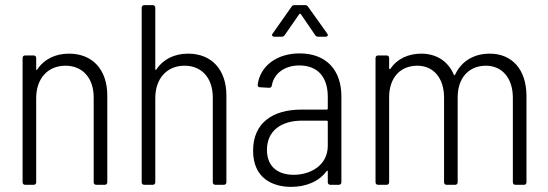

<svg xmlns="http://www.w3.org/2000/svg" viewBox="-20 -720 2136 748"><path d="M249 -511C196 -511 152 -490 125 -449C123 -446 121 -447 121 -451V-494C121 -500 117 -504 111 -504H78C72 -504 68 -500 68 -494V-10C68 -4 72 0 78 0H111C117 0 121 -4 121 -10V-338C121 -414 166 -464 235 -464C302 -464 345 -416 345 -340V-10C345 -4 349 0 355 0H388C394 0 398 -4 398 -10V-348C398 -448 341 -511 249 -511Z M713 -511C660 -511 616 -490 589 -449C587 -446 585 -447 585 -451V-690C585 -696 581 -700 575 -700H542C536 -700 532 -696 532 -690V-10C532 -4 536 0 542 0H575C581 0 585 -4 585 -10V-338C585 -414 630 -464 699 -464C766 -464 809 -416 809 -340V-10C809 -4 813 0 819 0H852C858 0 862 -4 862 -10V-348C862 -448 805 -511 713 -511Z M1152 -665 1208 -583C1211 -578 1215 -577 1220 -577H1249C1254 -577 1257 -580 1257 -583C1257 -585 1257 -587 1255 -589L1180 -694C1177 -699 1173 -700 1168 -700H1128C1123 -700 1119 -699 1116 -694L1042 -589C1037 -583 1041 -577 1049 -577H1077C1082 -577 1086 -578 1089 -583L1146 -665C1147 -667 1151 -667 1152 -665ZM1147 -512C1059 -512 993 -463 984 -390C983 -384 987 -380 993 -380L1028 -378C1034 -378 1038 -380 1039 -387C1047 -434 1089 -465 1146 -465C1222 -465 1257 -415 1257 -343V-297C1257 -295 1255 -293 1253 -293H1154C1042 -293 966 -241 966 -133C966 -24 1044 8 1114 8C1171 8 1222 -12 1252 -53C1255 -56 1257 -55 1257 -52V-10C1257 -4 1261 0 1267 0H1300C1306 0 1310 -4 1310 -10V-345C1310 -445 1253 -512 1147 -512ZM1124 -39C1066 -39 1020 -68 1020 -136C1020 -211 1076 -250 1157 -250H1253C1255 -250 1257 -248 1257 -246V-152C1257 -76 1190 -39 1124 -39Z M1888 -511C1830 -511 1779 -485 1753 -429C1751 -426 1749 -426 1748 -429C1726 -481 1681 -511 1621 -511C1572 -511 1528 -492 1501 -452C1499 -449 1496 -451 1496 -454V-494C1496 -500 1492 -504 1486 -504H1453C1447 -504 1443 -500 1443 -494V-10C1443 -4 1447 0 1453 0H1486C1492 0 1496 -4 1496 -10V-341C1496 -417 1539 -464 1606 -464C1668 -464 1710 -417 1710 -339V-10C1710 -4 1714 0 1720 0H1753C1759 0 1763 -4 1763 -10V-341C1763 -417 1807 -464 1873 -464C1935 -464 1978 -417 1978 -339V-10C1978 -4 1982 0 1988 0H2021C2027 0 2031 -4 2031 -10V-346C2031 -449 1975 -511 1888 -511Z"/></svg>

Font: Barlow Semi Condensed Light
Style: Regular
Weight: 300
Width: 4
Designer: Jeremy Tribby
Foundry: Tribby Type
Version: Version 1.422;hotconv 1.0.109;makeotfexe 2.5.65596